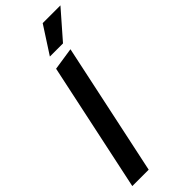

<svg xmlns="http://www.w3.org/2000/svg" viewBox="-299 -968 1003 1003"><g transform="rotate(-45 203.0 -466.5)"><path d="M4 0 156 -715 281 -734 125 0ZM178 -783 275 -933H406L275 -783Z"/></g></svg>

Font: Radio Canada Condensed SemiBold
Style: Italic
Weight: 600
Width: 3
Italic angle: -12°
Designer: Charles Daoud, Etienne Aubert Bonn, Alexandre Saumier Demers, Jacques Le Bailly
Foundry: Radio-Canada
Version: Version 2.104; ttfautohint (v1.8.4.7-5d5b);gftools[0.9.28.de